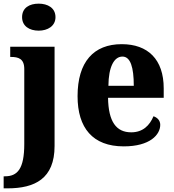

<svg xmlns="http://www.w3.org/2000/svg" viewBox="-42 -792 953 1052"><path d="M170 -624C219 -624 262 -649 262 -698C262 -749 219 -772 170 -772C119 -772 79 -749 79 -698C79 -649 119 -624 170 -624ZM-22 240H-1C149 240 257 187 257 8V-536H14V-480H18C58 -480 91 -471 91 -414V-3C91 133 54 174 -15 174H-22Z M636 10C780 10 836 -54 836 -108C836 -132 820 -148 799 -155C778 -105 741 -67 677 -67C595 -67 552 -125 550 -256H855V-308C855 -467 768 -550 625 -550C471 -550 383 -453 383 -265C383 -91 466 10 636 10ZM691 -322H552C553 -426 583 -482 629 -482C673 -482 691 -423 691 -322Z"/></svg>

Font: Noto Serif Sinhala SemiCondensed ExtraBold
Style: Regular
Weight: 800
Width: 4
Designer: Jelle Bosma - Monotype Design Team
Foundry: Monotype Imaging Inc.
Version: Version 2.007